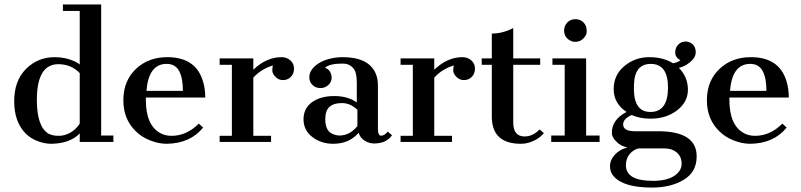

<svg xmlns="http://www.w3.org/2000/svg" viewBox="-20 -644 3632 871"><path d="M341.7 -38.9Q298.6 6.9 212.5 8.3Q183.3 8.3 151.4 -3.5Q119.4 -15.3 95.8 -38.9Q44.4 -91.7 44.4 -184.7Q44.4 -277.8 97.9 -331.2Q151.4 -384.7 227.8 -384.7Q277.8 -384.7 319.4 -365.3Q331.9 -359.7 341.7 -351.4V-594.4H265.3V-623.6H438.9V-29.2H494.4V0H341.7ZM341.7 -312.5Q302.8 -352.8 244.4 -352.8Q147.2 -352.8 147.2 -190.3Q147.2 -69.4 200 -37.5Q219.4 -27.8 246.5 -27.8Q273.6 -27.8 299.3 -42.4Q325 -56.9 341.7 -83.3Z M901.4 -65.3Q843.1 6.9 736.1 8.3Q700 8.3 661.1 -6.9Q622.2 -22.2 595.8 -48.6Q538.9 -104.2 539.6 -191Q540.3 -277.8 596.5 -331.2Q652.8 -384.7 738.9 -384.7Q866.7 -384.7 900 -277.8Q911.1 -244.4 911.1 -201.4H641.7V-190.3Q641.7 -76.4 706.9 -40.3Q729.2 -27.8 758.3 -27.8Q826.4 -27.8 881.9 -83.3ZM809.7 -231.9Q809.7 -290.3 792.4 -322.2Q775 -354.2 736.1 -354.2Q654.2 -354.2 644.4 -231.9Z M1129.2 -327.8Q1188.9 -384.7 1256.9 -384.7Q1280.6 -384.7 1297.2 -370.1Q1313.9 -355.6 1313.9 -332.6Q1313.9 -309.7 1299.3 -295.1Q1284.7 -280.6 1263.9 -280.6Q1244.4 -280.6 1229.9 -295.1Q1215.3 -309.7 1215.3 -324.3Q1215.3 -338.9 1218.1 -347.2Q1163.9 -330.6 1129.2 -291.7V-27.8H1209.7V0H976.4V-27.8H1031.9V-350H976.4V-379.2H1129.2Z M1454.2 -336.1Q1480.6 -329.2 1484.7 -293.1Q1484.7 -272.2 1469.4 -258.3Q1454.2 -244.4 1433.3 -244.4Q1412.5 -244.4 1397.9 -258.3Q1383.3 -272.2 1383.3 -291.7Q1383.3 -311.1 1391.7 -323.6Q1412.5 -358.3 1466.7 -375Q1501.4 -384.7 1531.9 -384.7Q1615.3 -384.7 1654.9 -350.7Q1694.4 -316.7 1694.4 -256.9V-59.7Q1694.4 -27.8 1709.7 -28.5Q1725 -29.2 1738.9 -47.2L1758.3 -30.6Q1733.3 6.9 1676.4 6.9Q1655.6 6.9 1634.7 -5.6Q1613.9 -18.1 1606.9 -41.7Q1563.9 8.3 1491.7 8.3Q1437.5 8.3 1397.2 -22.2Q1356.9 -52.8 1356.9 -102.8Q1356.9 -152.8 1395.8 -180.6Q1434.7 -208.3 1496.5 -208.3Q1558.3 -208.3 1598.6 -179.2V-266.7Q1598.6 -311.1 1587.5 -327.8Q1569.4 -355.6 1534.7 -355.6Q1473.6 -355.6 1454.2 -336.1ZM1519.4 -29.2Q1566.7 -29.2 1601.4 -72.2V-145.8Q1569.4 -176.4 1531.2 -176.4Q1493.1 -176.4 1474.3 -159Q1455.6 -141.7 1455.6 -102.8Q1455.6 -44.4 1497.2 -33.3Q1508.3 -29.2 1519.4 -29.2Z M1950 -327.8Q2009.7 -384.7 2077.8 -384.7Q2101.4 -384.7 2118.1 -370.1Q2134.7 -355.6 2134.7 -332.6Q2134.7 -309.7 2120.1 -295.1Q2105.6 -280.6 2084.7 -280.6Q2065.3 -280.6 2050.7 -295.1Q2036.1 -309.7 2036.1 -324.3Q2036.1 -338.9 2038.9 -347.2Q1984.7 -330.6 1950 -291.7V-27.8H2030.6V0H1797.2V-27.8H1852.8V-350H1797.2V-379.2H1950Z M2308.3 -88.9Q2308.3 -25 2359.7 -25Q2397.2 -25 2427.8 -56.9L2447.2 -40.3Q2420.8 -8.3 2375 4.2Q2359.7 8.3 2343.1 8.3Q2211.1 8.3 2211.1 -115.3V-350H2165.3V-379.2H2211.1V-491.7Q2259.7 -491.7 2308.3 -516.7V-379.2H2430.6V-350H2308.3Z M2588.9 -556.9Q2623.6 -556.9 2637.5 -526.4Q2641.7 -516.7 2641.7 -500.7Q2641.7 -484.7 2626.4 -469.4Q2611.1 -454.2 2590.3 -454.2Q2569.4 -454.2 2554.2 -468.8Q2538.9 -483.3 2538.9 -504.9Q2538.9 -526.4 2553.5 -541.7Q2568.1 -556.9 2588.9 -556.9ZM2480.6 -29.2H2541.7V-350H2486.1V-379.2H2638.9V-29.2H2700V0H2480.6Z M2755.6 -41.7Q2755.6 -101.4 2822.2 -136.1Q2763.9 -175 2763.9 -239.6Q2763.9 -304.2 2812.5 -344.4Q2861.1 -384.7 2925 -384.7Q2988.9 -384.7 3033.3 -356.9Q3055.6 -361.1 3066.7 -370.8Q3043.1 -383.3 3043.1 -405.6Q3043.1 -427.8 3056.9 -441.7Q3070.8 -455.6 3089.6 -455.6Q3108.3 -455.6 3122.2 -443.1Q3136.1 -430.6 3136.1 -406.9Q3136.1 -383.3 3111.1 -362.5Q3086.1 -341.7 3059.7 -336.1Q3100 -295.8 3100.7 -238.9Q3101.4 -181.9 3052.1 -143.8Q3002.8 -105.6 2930.6 -105.6Q2883.3 -105.6 2845.8 -122.2Q2806.9 -105.6 2806.9 -79.2Q2806.9 -48.6 2861.1 -48.6H2965.3Q3141.7 -48.6 3140.3 66.7Q3140.3 136.1 3081.9 171.5Q3023.6 206.9 2937.5 206.9Q2808.3 206.9 2763.9 155.6Q2747.2 137.5 2747.2 109.7Q2747.2 81.9 2769.4 57.6Q2791.7 33.3 2826.4 25Q2795.8 19.4 2776.4 -1.4Q2755.6 -20.8 2755.6 -41.7ZM2855.6 -241.7Q2855.6 -136.1 2930.6 -136.1Q3009.7 -136.1 3010.4 -245.1Q3011.1 -354.2 2931.9 -354.2Q2869.4 -354.2 2858.3 -286.1Q2855.6 -265.3 2855.6 -241.7ZM2819.4 105.6Q2819.4 176.4 2941.7 176.4Q3004.2 176.4 3038.2 154.2Q3072.2 131.9 3072.2 98.6Q3072.2 52.8 3027.8 34.7Q3012.5 29.2 2988.9 29.2H2876.4Q2851.4 36.1 2835.4 56.2Q2819.4 76.4 2819.4 105.6Z M3548.6 -65.3Q3490.3 6.9 3383.3 8.3Q3347.2 8.3 3308.3 -6.9Q3269.4 -22.2 3243.1 -48.6Q3186.1 -104.2 3186.8 -191Q3187.5 -277.8 3243.8 -331.2Q3300 -384.7 3386.1 -384.7Q3513.9 -384.7 3547.2 -277.8Q3558.3 -244.4 3558.3 -201.4H3288.9V-190.3Q3288.9 -76.4 3354.2 -40.3Q3376.4 -27.8 3405.6 -27.8Q3473.6 -27.8 3529.2 -83.3ZM3456.9 -231.9Q3456.9 -290.3 3439.6 -322.2Q3422.2 -354.2 3383.3 -354.2Q3301.4 -354.2 3291.7 -231.9Z"/></svg>

Font: Sree Krushnadevaraya
Style: Regular
Weight: 400
Designer: Purushoth Kumar Guthula
Foundry: Andhrapradesh Society for Knowledge Networks
Version: Version 1.0.5; ttfautohint (v1.2.42-39fb)